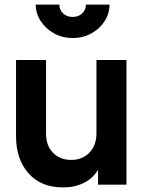

<svg xmlns="http://www.w3.org/2000/svg" viewBox="-20 -806 633 838"><path d="M255 12Q306 12 345.5 -7.5Q385 -27 408 -65V0H532V-544H401V-225Q401 -171 370 -139.5Q339 -108 291 -108Q242 -108 211.5 -139Q181 -170 181 -222V-544H50V-211Q50 -111 104.5 -49.5Q159 12 255 12ZM297 -640Q342 -640 378.5 -660Q415 -680 436.5 -713.5Q458 -747 458 -786H355Q355 -763 338.5 -747.5Q322 -732 297 -732Q272 -732 255.5 -747.5Q239 -763 239 -786H136Q136 -747 158 -713.5Q180 -680 216.5 -660Q253 -640 297 -640Z"/></svg>

Font: Plus Jakarta Sans
Style: Bold
Weight: 700
Designer: Gumpita Rahayu
Foundry: Tokotype
Version: Version 2.004; ttfautohint (v1.8.3)